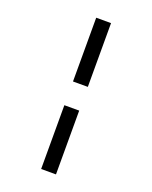

<svg xmlns="http://www.w3.org/2000/svg" viewBox="-178 -941 943 1188"><g transform="rotate(20 293.0 -347.0)"><path d="M244.1 -424.8V-844.7H341.8V-424.8ZM244.1 151.4V-268.6H341.8V151.4Z"/></g></svg>

Font: Cascadia Mono PL
Style: Regular
Weight: 400
Monospace: yes
Designer: Aaron Bell
Foundry: Saja Typeworks
Version: Version 2102.003